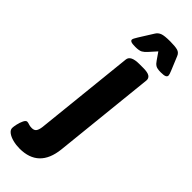

<svg xmlns="http://www.w3.org/2000/svg" viewBox="-386 -743 979 979"><g transform="rotate(45 103.5 -253.0)"><path d="M17 212Q-8 212 -31.5 206Q-55 200 -69.5 189Q-84 178 -84 164Q-84 155 -80 136.5Q-76 118 -68.5 102.5Q-61 87 -52 87Q-45 87 -36 90.5Q-27 94 -13 94Q4 94 11.5 84Q19 74 22 52L79 -492Q82 -525 144 -525H172Q204 -525 217 -516.5Q230 -508 229 -492L171 64Q155 212 17 212ZM68 -572Q46 -572 37.5 -575.5Q29 -579 29 -586Q29 -593 43 -615L90 -690Q99 -705 115.5 -711.5Q132 -718 174 -718Q210 -718 227.5 -713Q245 -708 252 -690L283 -615Q291 -596 291 -589Q291 -580 282 -576Q273 -572 251 -572Q225 -572 214 -579Q203 -586 194 -600L167 -639L132 -600Q120 -586 107.5 -579Q95 -572 68 -572Z"/></g></svg>

Font: Asap Semi Condensed Semi Condensed Regular
Style: Bold Italic
Weight: 700
Width: 4
Italic angle: -6°
Designer: Pablo Cosgaya
Foundry: Omnibus-Type
Version: Version 3.001; ttfautohint (v1.8.4.7-5d5b)